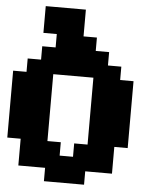

<svg xmlns="http://www.w3.org/2000/svg" viewBox="-64 -974 821 1101"><g transform="rotate(5 346.5 -423.5)"><path d="M385 -77V-154H462V-539H231V-154H308V-77ZM77 0V-154H0V-539H77V-616H154V-693H231V-770H154V-924H385V-770H462V-693H539V-616H616V-539H693V-154H616V0H462V77H231V0Z"/></g></svg>

Font: Coral Pixels
Style: Regular
Weight: 400
Designer: Tanukizamurai
Foundry: TanukiFont
Version: Version 1.000; ttfautohint (v1.8.4.7-5d5b)